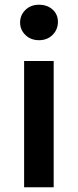

<svg xmlns="http://www.w3.org/2000/svg" viewBox="-20 -792 329 812"><path d="M82 0V-534H207V0ZM145 -622Q110 -622 87.5 -644Q65 -666 65 -697Q65 -728 87.5 -750Q110 -772 145 -772Q180 -772 202.5 -751.5Q225 -731 225 -700Q225 -667 202.5 -644.5Q180 -622 145 -622Z"/></svg>

Font: Montserrat SemiBold
Style: Regular
Weight: 600
Designer: Julieta Ulanovsky
Foundry: Julieta Ulanovsky
Version: Version 9.000; ttfautohint (v1.8.4.7-5d5b)